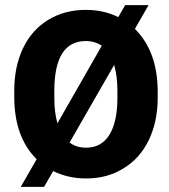

<svg xmlns="http://www.w3.org/2000/svg" viewBox="-20 -683 659 749"><path d="M595.2 -324.7V-302.7Q595.2 -208.5 560.5 -136.7Q525.9 -64.9 461.4 -25.9Q398.4 13.2 315.9 13.2Q246.1 13.2 187.5 -15.6L151.9 45.9H61L123 -62Q35.6 -147.9 35.6 -306.2V-328.6Q35.6 -423.3 69.8 -494.9Q104 -566.4 168 -605.5Q231.9 -644.5 314.9 -644.5Q384.3 -644.5 441.4 -616.2L468.3 -663.1H559.6L506.3 -570.3Q595.2 -481.9 595.2 -324.7ZM438 -329.1Q438 -386.2 425.3 -429.7L251.5 -127Q277.3 -106.9 315.9 -106.9Q375 -106.9 406.2 -156.2Q437.5 -205.6 438 -299.3ZM191.9 -302.2Q191.9 -243.7 204.1 -202.1L377 -504.4Q350.1 -522.9 314.9 -522.9Q192.9 -522.9 191.9 -331.5Z"/></svg>

Font: Yantramanav Black
Style: Regular
Weight: 900
Version: Version 1.001;PS 1.0;hotconv 1.0.72;makeotf.lib2.5.5900; ttf